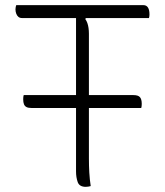

<svg xmlns="http://www.w3.org/2000/svg" viewBox="-20 -720 640 745"><path d="M72 -351H498Q516 -351 523 -343Q530 -335 530 -317Q530 -313 529.5 -308Q529 -303 528 -301H102Q90 -301 83 -304.5Q76 -308 73 -315.5Q70 -323 70 -335Q70 -339 70.5 -344Q71 -349 72 -351ZM43 -700H537Q548 -700 554 -691Q560 -682 560 -664Q560 -660 559.5 -656.5Q559 -653 558 -650H65Q57 -650 51.5 -654.5Q46 -659 43 -667Q40 -675 40 -684Q40 -689 41 -693Q42 -697 43 -700ZM332 2Q328 3 323.5 4Q319 5 313 5Q288 5 281.5 -13.5Q275 -32 275 -55Q275 -133 275 -210Q275 -287 275 -364Q275 -441 275 -518.5Q275 -596 275 -675H326L311 -646Q316 -639 319 -630.5Q322 -622 323.5 -611.5Q325 -601 325 -589Q325 -514 325 -434Q325 -354 325 -272Q325 -190 325 -105Q325 -77 326.5 -50.5Q328 -24 332 2Z"/></svg>

Font: Recursive Casual Light
Style: Regular
Weight: 300
Version: Version 1.047